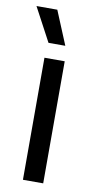

<svg xmlns="http://www.w3.org/2000/svg" viewBox="-81 -720 378 756"><g transform="rotate(10 108.0 -341.5)"><path d="M68 0V-488H149V0ZM85 -683 140.5 -549V-548.5H73.5L2 -682.5V-683Z"/></g></svg>

Font: Anek Gujarati
Style: Regular
Weight: 400
Designer: Mrunmayee Ghaisas (Gujarati), Yesha Goshar (Latin)
Foundry: Ek Type
Version: Version 1.003